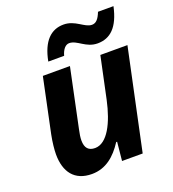

<svg xmlns="http://www.w3.org/2000/svg" viewBox="-139 -863 881 979"><g transform="rotate(-20 302.0 -373.5)"><path d="M179 -605H265C274 -638 291 -657 311 -657C354 -657 384 -606 448 -606C517 -606 565 -650 588 -757H504C490 -721 475 -705 453 -705C413 -705 380 -756 316 -756C248 -756 199 -710 179 -605ZM193 10C269 10 322 -36 364 -101H369L359 0H471L587 -546H440L392 -320C367 -204 320 -109 253 -109C218 -109 200 -128 200 -169C200 -185 203 -205 208 -227L275 -546H128L66 -251C58 -212 54 -171 54 -147C54 -51 99 10 193 10Z"/></g></svg>

Font: Noto Sans
Style: Bold Italic
Weight: 700
Italic angle: -12°
Designer: Monotype Design Team
Foundry: Monotype Imaging Inc.
Version: Version 2.013